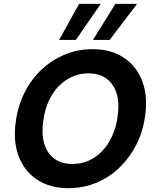

<svg xmlns="http://www.w3.org/2000/svg" viewBox="-20 -968 806 1000"><path d="M336 12Q239 12 172 -33Q105 -78 76 -157.5Q47 -237 63 -341Q75 -422 110 -490Q145 -558 198.5 -607.5Q252 -657 319.5 -684.5Q387 -712 462 -712Q559 -712 626 -667Q693 -622 722 -542.5Q751 -463 735 -359Q723 -277 687.5 -209.5Q652 -142 599 -92Q546 -42 479 -15Q412 12 336 12ZM358 -114Q403 -114 441.5 -131Q480 -148 511 -180Q542 -212 563 -257Q584 -302 592 -357Q603 -428 588 -479Q573 -530 535.5 -558Q498 -586 440 -586Q395 -586 356 -568.5Q317 -551 286 -519.5Q255 -488 234.5 -443.5Q214 -399 206 -343Q195 -273 210 -221.5Q225 -170 262.5 -142Q300 -114 358 -114ZM464 -760 581 -948H694L551 -760ZM288 -760 392 -948H505L375 -760Z"/></svg>

Font: DM Sans 10pt ExtraBold
Style: Italic
Weight: 800
Italic angle: -10°
Version: Version 4.004;gftools[0.9.30]